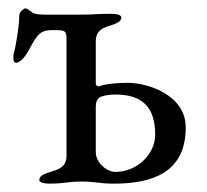

<svg xmlns="http://www.w3.org/2000/svg" viewBox="-20 -436 494 459"><path d="M218 -203C224 -207 240 -210 256 -210C320 -210 351 -180 351 -114C351 -66 306 -25 256 -25C237 -25 209 -45 209 -73V-177C209 -182 208 -196 218 -203ZM104 -364C138 -364 139 -364 139 -337V-63C139 -35 117 -30 97 -24C86 -20 74 -16 74 -6C74 2 90 3 98 3C136 3 140 -2 175 -2C210 -2 214 3 253 3C346 3 424 -25 424 -131C424 -211 330 -238 286 -238C267 -238 231 -236 219 -230C215 -228 209 -231 209 -236V-337C209 -364 227 -370 247 -376C258 -380 270 -384 270 -394C270 -402 254 -403 246 -403C208 -403 207 -401 172 -401H92C74 -401 62 -402 56 -407C50 -412 44 -416 41 -416C37 -416 26 -408 26 -398C26 -373 18 -327 13 -308C12 -305 12 -301 12 -297C12 -291 13 -286 19 -286C29 -286 42 -304 46 -311C68 -352 75 -364 104 -364Z"/></svg>

Font: EB Garamond SC 08
Style: Regular
Weight: 400
Version: Version 0.016